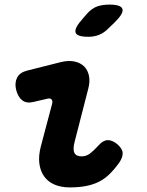

<svg xmlns="http://www.w3.org/2000/svg" viewBox="-20 -805 640 835"><path d="M127 -362Q96 -354 77 -368.5Q58 -383 50 -415Q43 -445 54.5 -467.5Q66 -490 98 -498L245 -535Q278 -543 304 -537.5Q330 -532 346 -516Q362 -500 367 -475Q372 -450 364 -420L306 -194Q300 -173 300 -159.5Q300 -146 304.5 -138.5Q309 -131 317 -128Q325 -125 335 -125Q355 -125 371 -137Q387 -149 408 -172Q428 -195 448 -195.5Q468 -196 490 -178Q513 -158 513.5 -139Q514 -120 498 -97Q477 -68 456 -47.5Q435 -27 410 -14.5Q385 -2 354 4Q323 10 284 10Q245 10 216.5 -2.5Q188 -15 171.5 -38.5Q155 -62 151 -95Q147 -128 158 -170L206 -351Q210 -364 205 -371.5Q200 -379 187 -376ZM365 -645Q314 -645 308.5 -664Q303 -683 340 -724L358 -745Q381 -770 404 -777.5Q427 -785 456 -785Q507 -785 512.5 -765.5Q518 -746 479 -708L453 -683Q434 -663 412 -654Q390 -645 365 -645Z"/></svg>

Font: Maple Mono ExtraBold
Style: Italic
Weight: 800
Italic angle: -10°
Monospace: yes
Designer: subframe7536
Version: Version 7.200